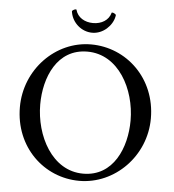

<svg xmlns="http://www.w3.org/2000/svg" viewBox="-56 -865 839 927"><g transform="rotate(5 363.5 -401.5)"><path d="M362.3 -754.9C321.3 -754.9 287.1 -775.4 277.3 -811.5C277.3 -813.5 275.4 -813.5 273.4 -813.5C267.6 -813.5 255.9 -806.6 255.9 -802.7C255.9 -801.8 256.8 -798.8 256.8 -796.9C265.6 -748 309.6 -708 362.3 -708C415 -708 459 -751 467.8 -795.9C467.8 -797.9 468.8 -801.8 468.8 -802.7C468.8 -806.6 457 -813.5 451.2 -813.5C449.2 -813.5 447.3 -813.5 447.3 -811.5C437.5 -775.4 403.3 -754.9 362.3 -754.9ZM347.7 -615.2C499 -615.2 584 -453.1 584 -301.8C584 -169.9 524.4 -26.4 377.9 -26.4C226.6 -26.4 142.6 -190.4 142.6 -341.8C142.6 -472.7 201.2 -615.2 347.7 -615.2ZM45.9 -320.3C45.9 -127 190.4 9.8 362.3 9.8C534.2 9.8 680.7 -137.7 680.7 -320.3C680.7 -514.6 534.2 -651.4 362.3 -651.4C190.4 -651.4 45.9 -502.9 45.9 -320.3Z"/></g></svg>

Font: Crimson
Style: Roman
Weight: 400
Version: Version 0.2